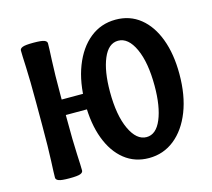

<svg xmlns="http://www.w3.org/2000/svg" viewBox="-98 -776 999 906"><g transform="rotate(-15 401.5 -323.0)"><path d="M202.1 -12.7Q202.1 -2.9 189.2 2.4Q176.3 7.8 135.7 7.8Q96.2 7.8 83 2.4Q69.8 -2.9 69.8 -12.7Q69.8 -33.2 72.8 -94.7Q75.7 -156.2 75.7 -267.6V-378.9Q75.7 -490.2 72.8 -551.8Q69.8 -613.3 69.8 -633.8Q69.8 -643.6 83 -648.9Q96.2 -654.3 135.7 -654.3Q176.3 -654.3 189.2 -648.9Q202.1 -643.6 202.1 -633.8Q202.1 -613.3 199 -551.8Q195.8 -490.2 195.8 -378.9V-267.6Q195.8 -156.2 199 -94.7Q202.1 -33.2 202.1 -12.7ZM381.8 -285.2H103.5V-360.8H381.8ZM523.4 12.7Q454.6 12.7 404.1 -27.6Q353.5 -67.9 325.9 -141.4Q298.3 -214.8 298.3 -313Q298.3 -416.5 328.6 -494.4Q358.9 -572.3 412.8 -615.7Q466.8 -659.2 538.6 -659.2Q607.9 -659.2 658.4 -618.7Q709 -578.1 736.3 -504.9Q763.7 -431.6 763.7 -334Q763.7 -229.5 733.2 -151.6Q702.6 -73.7 648.4 -30.5Q594.2 12.7 523.4 12.7ZM537.6 -85.9Q584.5 -85.9 610.4 -147.7Q636.2 -209.5 636.2 -310.1Q636.2 -424.3 605 -492.2Q573.7 -560.1 524.4 -560.1Q477.1 -560.1 451.2 -498.8Q425.3 -437.5 425.3 -336.9Q425.3 -222.2 457 -154.1Q488.8 -85.9 537.6 -85.9Z"/></g></svg>

Font: Bainsley
Style: Bold
Weight: 700
Designer: Paul James MIller
Foundry: High-Logic / Made with FontCreator
Version: Version 1.411;March 28, 2021;FontCreator 13.0.0.2683 64-bit